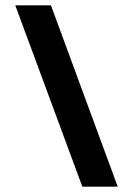

<svg xmlns="http://www.w3.org/2000/svg" viewBox="-20 -696 496 716"><path d="M37 -676H170L419 0H287Z"/></svg>

Font: Pridi Medium
Style: Regular
Weight: 500
Designer: Katatrad Team
Foundry: CadsonDemak
Version: Version 1.001